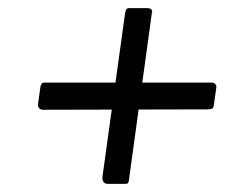

<svg xmlns="http://www.w3.org/2000/svg" viewBox="-20 -610 597 474"><path d="M508 -351Q507 -344 504 -342Q501 -340 492 -340L87 -339Q80 -339 76.5 -343Q73 -347 74 -354L80 -397Q82 -402 83.5 -404Q85 -406 89 -406H504Q508 -406 511.5 -402.5Q515 -399 514 -394ZM246 -156Q239 -156 235.5 -161Q232 -166 233 -174L289 -579Q291 -587 293 -588.5Q295 -590 301 -590H344Q350 -590 353.5 -586.5Q357 -583 355 -579L298 -163Q297 -159 295.5 -157.5Q294 -156 289 -156Z"/></svg>

Font: Libre Franklin
Style: Italic
Weight: 400
Italic angle: -8°
Designer: Pablo Impallari, Rodrigo Fuenzalida, Nhung Nguyen
Foundry: Impallari Type
Version: Version 3.000